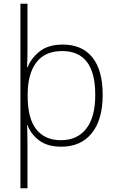

<svg xmlns="http://www.w3.org/2000/svg" viewBox="-20 -780 630 1034"><path d="M533 -269Q533 -135 474 -62.5Q415 10 311 10Q235 10 190.5 -24Q146 -58 128 -106H126Q127 -77 127.5 -45Q128 -13 128 15V234H90V-760H128V-527Q128 -505 127.5 -472.5Q127 -440 126 -418H129Q147 -466 193.5 -503Q240 -540 318 -540Q422 -540 477.5 -471Q533 -402 533 -269ZM493 -269Q493 -505 315 -505Q222 -505 175.5 -443.5Q129 -382 129 -270V-263Q129 -142 175.5 -83.5Q222 -25 308 -25Q396 -25 444.5 -87Q493 -149 493 -269Z"/></svg>

Font: Noto Sans Devanagari ExtraLight
Style: Regular
Weight: 200
Designer: Jelle Bosma - Monotype Design Team
Foundry: Monotype Imaging Inc.
Version: Version 2.004; ttfautohint (v1.8.4.7-5d5b)